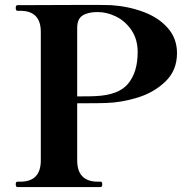

<svg xmlns="http://www.w3.org/2000/svg" viewBox="-20 -761 768 781"><path d="M700 -545Q700 -475 653.5 -430Q607 -385 541 -364.5Q475 -344 411 -342Q379 -341 328 -341H294V-109Q294 -22 378 -22H389Q396 -22 396 -12Q396 0 389 0H51Q44 0 44 -12Q44 -22 51 -22H63Q146 -22 146 -109V-631Q146 -717 63 -717H51Q44 -717 44 -729Q44 -740 51 -740L320 -741Q423 -741 433 -740Q504 -735 565 -712Q626 -689 663 -646.5Q700 -604 700 -545ZM540 -549Q540 -601 515 -638Q490 -675 452.5 -693.5Q415 -712 377 -712Q338 -712 316 -698Q294 -684 294 -648V-369H316Q352 -369 368 -370Q463 -374 501.5 -421Q540 -468 540 -549Z"/></svg>

Font: Shippori Mincho ExtraBold
Style: Regular
Weight: 800
Designer: FONTDASU
Foundry: FONTDASU / Google Inc. / but / Adobe
Version: Version 3.110; ttfautohint (v1.8.3)